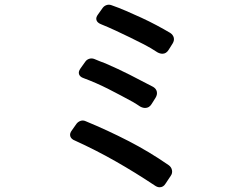

<svg xmlns="http://www.w3.org/2000/svg" viewBox="-20 -786 1040 811"><path d="M645 -565Q618 -583 588 -598.5Q558 -614 529 -628Q498 -643 468 -657Q438 -671 406 -684Q391 -690 387.5 -701Q384 -712 394 -725L414 -753Q420 -761 430 -764.5Q440 -768 451 -764Q480 -754 512.5 -740Q545 -726 577.5 -711Q610 -696 641 -679.5Q672 -663 699 -647Q711 -639 714 -627Q717 -615 709 -602L692 -575Q682 -559 666 -559Q656 -559 645 -565ZM572 -336Q565 -341 557.5 -345.5Q550 -350 542 -355Q491 -383 439 -409.5Q387 -436 333 -456Q318 -461 314 -472Q310 -483 320 -497L340 -525Q346 -534 356.5 -537.5Q367 -541 378 -537Q389 -532 401 -527.5Q413 -523 426 -518Q479 -495 527.5 -470.5Q576 -446 627 -419Q640 -411 642.5 -398.5Q645 -386 637 -373L620 -346Q610 -330 593 -330Q583 -330 572 -336ZM633 -3Q552 -57 468.5 -104.5Q385 -152 297 -192Q281 -198 277 -210Q273 -222 284 -236L303 -263Q310 -272 320.5 -275.5Q331 -279 342 -274Q434 -236 522.5 -190.5Q611 -145 693 -88Q704 -80 706.5 -67Q709 -54 701 -43L679 -10Q670 5 654 5Q644 5 633 -3Z"/></svg>

Font: Higure Gothic Medium
Style: Regular
Weight: 500
Designer: Yoshimichi Ohira
Foundry: Positype
Version: Version 1.000